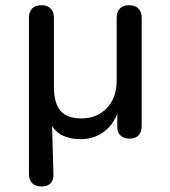

<svg xmlns="http://www.w3.org/2000/svg" viewBox="-20 -514 640 722"><path d="M88.8 139.6V-446.7Q88.8 -469.9 100.9 -482.1Q113 -494.4 135.5 -494.4Q158 -494.4 170.4 -482.1Q182.8 -469.9 182.8 -446.7V-187.3Q182.8 -125.9 207.6 -97.3Q232.3 -68.7 286.1 -68.7Q345.3 -68.7 382.1 -107.8Q418.8 -146.8 418.8 -212V-446.7Q418.8 -469.9 430.9 -482.1Q443 -494.4 465.5 -494.4Q488 -494.4 500.4 -482.1Q512.8 -469.9 512.8 -446.7V-41.1Q512.8 -17.5 501.2 -5.1Q489.7 7.3 467.1 7.3Q445.2 7.3 433.1 -4.4Q421.1 -16 421.1 -34.8V-109.1H428Q413.8 -52.7 374.8 -21.7Q335.7 9.3 284.3 9.3Q240.5 9.3 210.7 -7Q180.8 -23.2 164.3 -62.2H175.1L180.9 138.3Q182.2 162.5 170.6 174.9Q159 187.3 135.5 187.3Q113 187.3 100.9 175Q88.8 162.7 88.8 139.6Z"/></svg>

Font: SN Pro Thin
Style: Regular
Weight: 200
Designer: Tobias Whetton
Foundry: Supernotes
Version: Version 1.003;Glyphs 3.3 (3324)